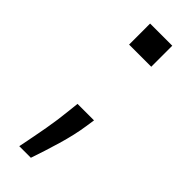

<svg xmlns="http://www.w3.org/2000/svg" viewBox="-234 -546 748 748"><g transform="rotate(45 140.0 -172.0)"><path d="M66.8 177.6Q67.1 175.8 68.5 169.7Q81.3 106.2 90.9 52.7Q100.5 -0.7 106.5 -59.7L110.8 -99.4H201.7L196 -61.1Q188.2 -7.8 168.9 57.9Q149.5 123.6 130.7 177.6ZM211.6 -404.8H89.5V-520.6H211.6Z"/></g></svg>

Font: Riot Sans
Style: Regular
Weight: 400
Designer: Rasmus Andersson
Foundry: rsms
Version: Version 4.001